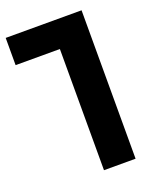

<svg xmlns="http://www.w3.org/2000/svg" viewBox="-142 -791 696 868"><g transform="rotate(-20 206.0 -357.0)"><path d="M206 0H358V-714H-7V-583H206Z"/></g></svg>

Font: Noto Sans Georgian ExtraCondensed ExtraBold
Style: Regular
Weight: 800
Width: 2
Designer: Monotype Design Team, Akaki Razmadze
Foundry: Google LLC
Version: Version 2.005